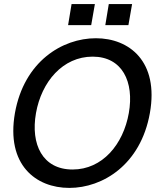

<svg xmlns="http://www.w3.org/2000/svg" viewBox="-20 -903 806 939"><path d="M319 16C482 16 668 -97 713 -350C758 -603 612 -716 449 -716C285 -716 98 -603 53 -350C9 -97 155 16 319 16ZM156 -350C183 -503 287 -626 433 -626C578 -626 637 -503 610 -350C583 -197 481 -74 335 -74C188 -74 129 -197 156 -350ZM313 -780H426L444 -883H330ZM495 -780H608L626 -883H512Z"/></svg>

Font: Uncut Sans Medium
Style: Italic
Weight: 500
Italic angle: -10°
Designer: Kasper Nordkvist
Foundry: Uncut Type
Version: Version 1.111;FEAKit 1.0